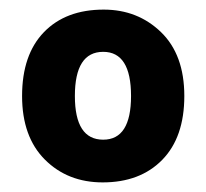

<svg xmlns="http://www.w3.org/2000/svg" viewBox="-20 -742 430 400"><path d="M364 -542Q364 -456 318 -409Q272 -362 194 -362Q121 -362 73.5 -409.5Q26 -457 26 -542Q26 -628 71.5 -675Q117 -722 196 -722Q267 -722 315.5 -675Q364 -628 364 -542ZM136 -542Q136 -451 195 -451Q253 -451 253 -542Q253 -634 195 -634Q136 -634 136 -542Z"/></svg>

Font: Noto Sans Kannada ExtraBold
Style: Regular
Weight: 800
Designer: Jelle Bosma - Monotype Design Team
Foundry: Monotype Imaging Inc.
Version: Version 2.005; ttfautohint (v1.8.4.7-5d5b)